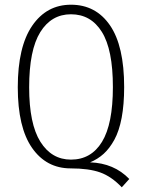

<svg xmlns="http://www.w3.org/2000/svg" viewBox="-20 -714 608 823"><path d="M366.2 -18.1Q468.8 -14.6 534.2 53.2L502 88.9Q458 42.5 409.4 25.1Q360.8 7.8 283.2 7.8Q178.7 7.8 117.4 -80.1Q56.2 -168 56.2 -339.8Q56.2 -513.2 117.9 -603.5Q179.7 -693.8 284.2 -693.8Q390.6 -693.8 451.4 -605.5Q512.2 -517.1 512.2 -340.8Q512.2 -266.1 501.5 -209.2Q490.7 -152.3 470.2 -115Q449.7 -77.6 424.3 -54.7Q398.9 -31.7 366.2 -18.1ZM105 -339.8Q105 -183.1 153.1 -106.4Q201.2 -29.8 284.2 -29.8Q370.6 -29.8 417.2 -106Q463.9 -182.1 463.9 -340.8Q463.9 -501.5 416.7 -577.1Q369.6 -652.8 284.2 -652.8Q200.2 -652.8 152.6 -576.2Q105 -499.5 105 -339.8Z"/></svg>

Font: Fira Sans Compressed ExtraLight
Style: Regular
Weight: 250
Width: 1
Designer: Carrois Corporate & Edenspiekermann AG
Foundry: Carrois Corporate GbR & Edenspiekermann AG
Version: Version 4.203;PS 004.203;hotconv 1.0.88;makeotf.lib2.5.64775